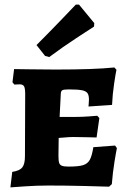

<svg xmlns="http://www.w3.org/2000/svg" viewBox="-20 -803 554 831"><path d="M33 -59Q65 -64 76.5 -78.5Q88 -93 88 -127L89 -396Q89 -421 84 -429.5Q79 -438 65 -438L42 -437L34 -447L41 -504Q59 -504 110.5 -503Q162 -502 220 -502Q389 -502 475 -511L484 -501Q481 -488 474 -441.5Q467 -395 465 -349L363 -342Q363 -345 364 -354Q365 -363 365 -372Q365 -391 358.5 -400Q352 -409 334 -412.5Q316 -416 277 -416Q255 -416 249 -412Q243 -408 243 -394L238 -297H309Q334 -297 362 -299Q390 -301 401 -302L410 -292L398 -208Q388 -208 358.5 -209Q329 -210 297 -210Q279 -210 260 -208Q241 -206 234 -206Q233 -172 233 -129Q233 -107 236 -98Q239 -89 248 -85.5Q257 -82 277 -82Q319 -82 339 -88Q359 -94 368.5 -111Q378 -128 384 -166L478 -173L486 -162Q483 -149 475.5 -103Q468 -57 464 -6L452 5Q428 4 346 2Q264 0 190 0Q139 0 89 3.5Q39 7 25 8ZM175 -561 138 -608Q190 -660 241.5 -713.5Q293 -767 308 -783H322L388 -703L387 -688Q370 -677 311 -638.5Q252 -600 193 -556Z"/></svg>

Font: Alegreya SC ExtraBold
Style: Regular
Weight: 800
Designer: Juan Pablo del Peral
Foundry: Huerta Tipografica
Version: Version 2.007; ttfautohint (v1.6)